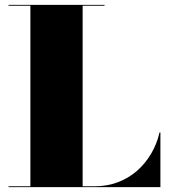

<svg xmlns="http://www.w3.org/2000/svg" viewBox="-20 -770 700 790"><path d="M15 0V-3.5H105V-746.5H15V-750H410V-746.5H320V-3.5H369.5Q420.5 -3.5 464.5 -20Q508.5 -36.5 543 -66.5Q577.5 -96.5 601.5 -137Q625.5 -177.5 636.5 -225H640V0Z"/></svg>

Font: Bodoni Moda 48pt Black
Style: Regular
Weight: 900
Designer: Owen Earl
Foundry: indestructible type
Version: Version 2.004